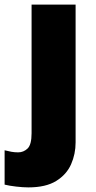

<svg xmlns="http://www.w3.org/2000/svg" viewBox="-71 -573 415 833"><path d="M52 240Q29 240 -1 236.5Q-31 233 -51 228V79Q-35 83 -21.5 85.5Q-8 88 8 88Q31 88 48.5 71.5Q66 55 66 5V-553H257V45Q257 95 237.5 139.5Q218 184 173 212Q128 240 52 240Z"/></svg>

Font: Noto Sans Myanmar Black
Style: Regular
Weight: 900
Designer: Monotype Design Team
Foundry: Monotype Imaging Inc.
Version: Version 2.107; ttfautohint (v1.8.4.7-5d5b)